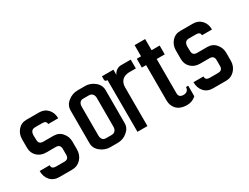

<svg xmlns="http://www.w3.org/2000/svg" viewBox="-55 -968 1804 1391"><g transform="rotate(-30 846.5 -272.0)"><path d="M266.6 -372.6Q267.6 -399.9 232.9 -399.9H171.9Q129.9 -399.4 133.8 -342.8Q134.8 -328.1 134.8 -316.4Q134.8 -279.8 171.9 -279.8H257.3Q301.3 -279.8 328.1 -248.5Q355.5 -217.3 355.5 -173.8V-108.4Q355.5 -63.5 326.2 -31.2Q296.9 0.5 252.4 0.5H145Q97.2 0.5 70.3 -30.3Q43 -61 43 -108.9H127Q126 -91.8 135.5 -84.7Q145 -77.6 160.6 -77.6H231.4Q268.6 -77.6 268.6 -114.3V-163.1Q268.6 -201.2 231.4 -201.2H150.9Q106.4 -201.2 77.1 -229Q47.9 -256.8 47.9 -300.8V-372.1Q47.9 -416 75.2 -447.3Q102.5 -478.5 146 -478.5H251Q295.9 -478.5 323.2 -448.7Q350.6 -418.9 350.6 -372.6Z M750 -102.5Q750.5 -60.5 715.3 -31.7Q680.2 -2.4 636.2 -2.4H573.2Q528.8 -2.4 492.7 -31.2Q456.5 -60.1 456.5 -102.5V-377Q456.5 -419.9 492.7 -448.7Q528.8 -477.5 573.2 -477.5H636.2Q679.2 -477.5 714.8 -448.7Q750 -419.9 750 -377ZM666.5 -118.7V-360.8Q666.5 -379.4 656 -392.3Q645.5 -405.3 625.5 -405.3H579.1Q558.6 -405.3 549.3 -392.3Q540 -379.4 540 -360.8V-118.7Q540 -100.1 549.3 -87.2Q558.6 -74.2 579.1 -74.2H625.5Q645.5 -74.2 656 -87.2Q666.5 -100.1 666.5 -118.7Z M1018.1 -403.8 968.8 -404.3Q907.2 -404.3 888.7 -359.9Q882.3 -344.7 882.3 -325.2V-0.5H798.8L798.3 -433.1Q776.9 -433.1 776.9 -449.2V-477.5H873V-433.1Q879.9 -452.6 897.9 -465.3Q916 -478 936.5 -478H1018.1Z M1183.1 -101.1Q1183.1 -64.9 1222.4 -64.9Q1261.7 -64.9 1266.1 -106H1284.2V-17.6Q1252 11.7 1209 11.7Q1128.4 11.7 1103 -48.8Q1094.7 -68.4 1094.7 -95.2V-387.7H1059.1V-461.4H1094.7V-554.7H1183.1V-461.4H1250.5V-387.7H1183.1Z M1553.2 -372.6Q1554.2 -399.9 1519.5 -399.9H1458.5Q1416.5 -399.4 1420.4 -342.8Q1421.4 -328.1 1421.4 -316.4Q1421.4 -279.8 1458.5 -279.8H1543.9Q1587.9 -279.8 1614.7 -248.5Q1642.1 -217.3 1642.1 -173.8V-108.4Q1642.1 -63.5 1612.8 -31.2Q1583.5 0.5 1539.1 0.5H1431.6Q1383.8 0.5 1356.9 -30.3Q1329.6 -61 1329.6 -108.9H1413.6Q1412.6 -91.8 1422.1 -84.7Q1431.6 -77.6 1447.3 -77.6H1518.1Q1555.2 -77.6 1555.2 -114.3V-163.1Q1555.2 -201.2 1518.1 -201.2H1437.5Q1393.1 -201.2 1363.8 -229Q1334.5 -256.8 1334.5 -300.8V-372.1Q1334.5 -416 1361.8 -447.3Q1389.2 -478.5 1432.6 -478.5H1537.6Q1582.5 -478.5 1609.9 -448.7Q1637.2 -418.9 1637.2 -372.6Z"/></g></svg>

Font: Uroob
Style: Regular
Weight: 400
Designer: Hussain K H
Foundry: Swanthanthra Malayalam Computing(http://smc.org.in)
Version: Version 2.0.0+20200101